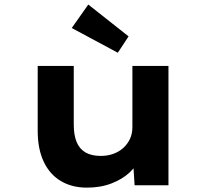

<svg xmlns="http://www.w3.org/2000/svg" viewBox="-20 -824 923 854"><path d="M366.6 10.6Q299.7 10.6 250.4 -18.9Q201.1 -48.3 174.4 -104.9Q147.7 -161.4 147.7 -241.3V-530.7H308.1V-270Q308.1 -223.8 320.6 -192.9Q333.1 -162 359.8 -146.2Q386.6 -130.5 428.6 -130.5Q457.6 -130.5 483 -139.4Q508.4 -148.3 527.5 -165.2Q546.6 -182 557.8 -205.6Q568.9 -229.2 568.9 -258.6V-530.7H729.3V0H578.7L571.8 -108.9L601.3 -120.9Q588.8 -87.3 556.9 -57.3Q525 -27.3 476.5 -8.4Q428 10.6 366.6 10.6ZM504.1 -589.4 299.1 -699.4 372.7 -803.8 551.9 -662.2Z"/></svg>

Font: Lexend Mega
Style: Regular
Weight: 400
Designer: Bonnie Shaver-Troup, Thomas Jockin
Foundry: Lexend
Version: Version 1.007